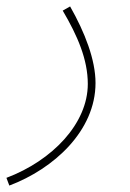

<svg xmlns="http://www.w3.org/2000/svg" viewBox="-25 -347 403 597"><path d="M4 230C142 178 272 60 272 -89C272 -161 239 -246 193 -327L170 -314C216 -236 248 -162 248 -86C248 37 138 152 -5 206Z"/></svg>

Font: Noto Sans Arabic UI Th
Style: Regular
Weight: 100
Designer: Monotype Design Team, Nadine Chahine and Nizar Qandah
Foundry: Monotype Imaging Inc.
Version: Version 2.010